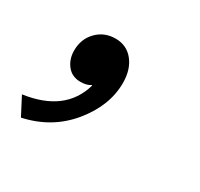

<svg xmlns="http://www.w3.org/2000/svg" viewBox="-90 -209 464 446"><g transform="rotate(30 141.5 14.5)"><path d="M173 -39Q173 22 127.5 77.5Q82 133 8 149L-17 101Q90 86 114 2L113 1Q103 8 86 8Q63 8 50 -8.5Q37 -25 37 -48Q37 -79 57 -99.5Q77 -120 107 -120Q137 -120 155 -97.5Q173 -75 173 -39Z"/></g></svg>

Font: Elaine Sans
Style: Italic
Weight: 400
Italic angle: -13°
Designer: Wei Huang
Foundry: Wei Huang
Version: Version 2.001;December 24, 2019;FontCreator 12.0.0.2547 64-b